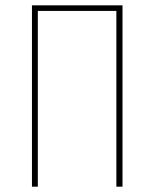

<svg xmlns="http://www.w3.org/2000/svg" viewBox="-20 -701 579 721"><path d="M440 -681V0H417V-660H122V0H100V-681Z"/></svg>

Font: Fira Sans Extra Condensed Thin
Style: Regular
Weight: 250
Width: 1
Designer: Carrois Corporate & Edenspiekermann AG
Foundry: Carrois Corporate GbR & Edenspiekermann AG
Version: Version 4.203